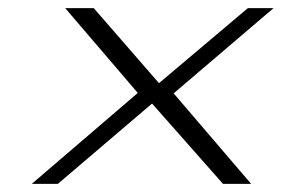

<svg xmlns="http://www.w3.org/2000/svg" viewBox="-20 -471 691 471"><path d="M58 -20H122L353 -217L527 -20H596L406 -242L651 -451H588L370 -267L210 -451H140L318 -243Z"/></svg>

Font: Charger Sport
Style: ExLitExtObl
Weight: 200
Designer: Jasper
Foundry: Cannot Into Space Fonts
Version: Version 1.1